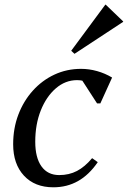

<svg xmlns="http://www.w3.org/2000/svg" viewBox="-20 -785 544 817"><path d="M207 12Q128 12 82 -37.5Q36 -87 36 -171Q36 -239 58 -297Q80 -355 119.5 -399Q159 -443 211.5 -467.5Q264 -492 325 -492Q359 -492 393 -482.5Q427 -473 457 -455L407 -345H393L314 -467H376V-416Q367 -426 356.5 -432Q346 -438 334 -441Q322 -444 308 -444Q258 -444 217.5 -409Q177 -374 153.5 -315Q130 -256 130 -182Q130 -114 156.5 -77Q183 -40 232 -40Q274 -40 307.5 -57.5Q341 -75 372 -112L396 -95Q359 -41 312 -14.5Q265 12 207 12ZM297 -556 283 -569 428 -765H430L504 -694V-692Z"/></svg>

Font: Platypi Light
Style: Italic
Weight: 300
Italic angle: -13°
Designer: David Sargent
Foundry: Bolt Cutter Type
Version: Version 1.200